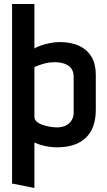

<svg xmlns="http://www.w3.org/2000/svg" viewBox="-20 -720 530 954"><path d="M456 -175V-349Q456 -401 435 -437Q414 -473 373.5 -492Q333 -511 276 -511Q252 -511 226 -505.5Q200 -500 179.5 -492.5Q159 -485 151 -479V-700H40V192L151 214V-12Q166 -5 184 0.5Q202 6 223 9Q244 12 263 12Q357 12 406.5 -35.5Q456 -83 456 -175ZM346 -338V-160Q346 -139 336 -122.5Q326 -106 307.5 -96.5Q289 -87 262 -87Q246 -87 227 -90.5Q208 -94 190.5 -100Q173 -106 162 -116Q151 -126 151 -140V-387Q156 -389 170 -394.5Q184 -400 205.5 -405.5Q227 -411 251 -411Q269 -411 286 -407.5Q303 -404 316.5 -396Q330 -388 338 -373.5Q346 -359 346 -338Z"/></svg>

Font: Advent Pro Expanded
Style: Bold
Weight: 700
Width: 7
Designer: VivaRado, Andreas Kalpakidis
Foundry: VivaRado, Andreas Kalpakidis
Version: Version 3.000